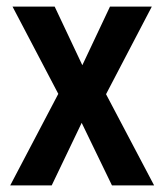

<svg xmlns="http://www.w3.org/2000/svg" viewBox="-20 -563 498 583"><path d="M157 -278 11 0H137L228 -190L320 0H448L302 -277L441 -543H314L230 -365L146 -543H18Z"/></svg>

Font: Noto Sans Lao Condensed SemiBold
Style: Regular
Weight: 600
Width: 3
Designer: Monotype Design Team
Foundry: Monotype Imaging Inc.
Version: Version 2.003